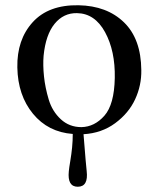

<svg xmlns="http://www.w3.org/2000/svg" viewBox="-20 -497 595 731"><path d="M518 -230Q519 -172 494.5 -119Q470 -66 418.5 -28Q367 10 298 14Q308 140 310 154Q317 214 276 214Q236 214 242 155Q243 143 247.5 116.5Q252 90 254.5 64.5Q257 39 257 13Q163 6 105.5 -64Q48 -134 46 -240Q44 -346 104.5 -412.5Q165 -479 279 -477Q387 -475 452 -412Q517 -349 518 -230ZM417 -200Q419 -303 380 -374.5Q341 -446 273 -447Q222 -448 188 -406.5Q154 -365 146 -285Q143 -249 147.5 -206Q152 -163 165.5 -118Q179 -73 211.5 -43Q244 -13 290 -13Q340 -14 377.5 -56.5Q415 -99 417 -200Z"/></svg>

Font: GFS Artemisia
Style: Regular
Weight: 400
Designer: Takis Katsoulidis and George D. Matthiopoulos
Foundry: Takis Katsoulidis and George D. Matthiopoulos
Version: Version 1.0